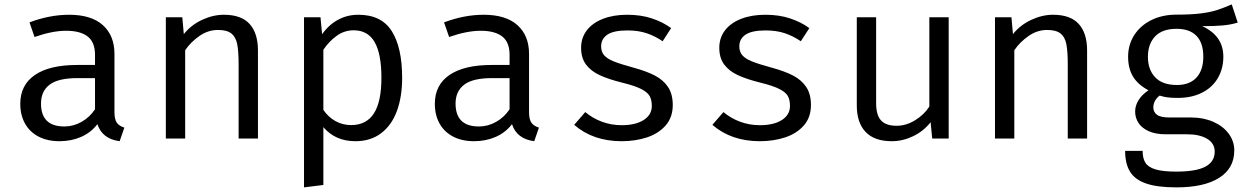

<svg xmlns="http://www.w3.org/2000/svg" viewBox="-20 -617 5578 855"><path d="M489.7 -117.9Q489.7 -86.2 500 -71Q510.3 -55.9 533.8 -48.7L512.8 11.8Q434.9 1.5 413.8 -64.1Q385.1 -26.7 341.3 -7.4Q297.4 11.8 244.6 11.8Q191.3 11.8 151.8 -8.7Q112.3 -29.2 91.3 -66.9Q70.3 -104.6 70.3 -154.9Q70.3 -238.5 135.4 -283.1Q200.5 -327.7 323.6 -327.7H403.1V-372.8Q403.1 -429.2 370.3 -454.6Q337.4 -480 274.4 -480Q213.3 -480 133.8 -452.3L111.3 -517.4Q201.5 -551.3 287.7 -551.3Q386.7 -551.3 438.2 -504.9Q489.7 -458.5 489.7 -376.9ZM403.1 -130.3V-269.2H325.1Q239.5 -269.2 201 -240Q162.6 -210.8 162.6 -155.9Q162.6 -53.8 266.7 -53.8Q306.7 -53.8 342.8 -74.1Q379 -94.4 403.1 -130.3Z M718.5 0V-540H791.8L798.5 -465.1Q830.8 -505.6 879.7 -528.5Q928.7 -551.3 976.9 -551.3Q1054.4 -551.3 1091.5 -510.3Q1128.7 -469.2 1128.7 -392.3V0H1042.6V-328.7Q1042.6 -389.2 1036.2 -421Q1029.7 -452.8 1010 -468.2Q990.3 -483.6 950.3 -483.6Q906.7 -483.6 867.9 -456.7Q829.2 -429.7 804.6 -393.3V0Z M1770.8 -270.3Q1770.8 -186.7 1747.7 -123.3Q1724.6 -60 1677.7 -24.1Q1630.8 11.8 1562.6 11.8Q1473.3 11.8 1420 -50.8V206.7L1333.8 217.4V-540H1407.2L1414.4 -464.6Q1444.1 -506.7 1485.4 -529Q1526.7 -551.3 1575.4 -551.3Q1679 -551.3 1724.9 -477.9Q1770.8 -404.6 1770.8 -270.3ZM1420 -395.4V-127.7Q1441.5 -95.9 1473.6 -77.9Q1505.6 -60 1543.6 -60Q1611.3 -60 1644.9 -111.8Q1678.5 -163.6 1678.5 -270.8Q1678.5 -377.4 1648.2 -429.7Q1617.9 -482.1 1554.9 -482.1Q1513.3 -482.1 1479.2 -457.4Q1445.1 -432.8 1420 -395.4Z M2335.9 -117.9Q2335.9 -86.2 2346.2 -71Q2356.4 -55.9 2380 -48.7L2359 11.8Q2281 1.5 2260 -64.1Q2231.3 -26.7 2187.4 -7.4Q2143.6 11.8 2090.8 11.8Q2037.4 11.8 1997.9 -8.7Q1958.5 -29.2 1937.4 -66.9Q1916.4 -104.6 1916.4 -154.9Q1916.4 -238.5 1981.5 -283.1Q2046.7 -327.7 2169.7 -327.7H2249.2V-372.8Q2249.2 -429.2 2216.4 -454.6Q2183.6 -480 2120.5 -480Q2059.5 -480 1980 -452.3L1957.4 -517.4Q2047.7 -551.3 2133.8 -551.3Q2232.8 -551.3 2284.4 -504.9Q2335.9 -458.5 2335.9 -376.9ZM2249.2 -130.3V-269.2H2171.3Q2085.6 -269.2 2047.2 -240Q2008.7 -210.8 2008.7 -155.9Q2008.7 -53.8 2112.8 -53.8Q2152.8 -53.8 2189 -74.1Q2225.1 -94.4 2249.2 -130.3Z M2882.6 -145.1Q2882.6 -171.8 2873.1 -189Q2863.6 -206.2 2835.6 -220.5Q2807.7 -234.9 2751.8 -248.7Q2689.7 -264.1 2650.5 -282.3Q2611.3 -300.5 2589.5 -329.7Q2567.7 -359 2567.7 -404.1Q2567.7 -448.7 2593.3 -482.1Q2619 -515.4 2665.4 -533.3Q2711.8 -551.3 2772.8 -551.3Q2833.8 -551.3 2882.8 -535.1Q2931.8 -519 2968.7 -491.8L2930.8 -433.3Q2896.9 -456.4 2859.7 -469Q2822.6 -481.5 2773.8 -481.5Q2712.8 -481.5 2684.9 -462.8Q2656.9 -444.1 2656.9 -410.8Q2656.9 -386.7 2670 -371.3Q2683.1 -355.9 2712.6 -343.8Q2742.1 -331.8 2800.5 -315.9Q2859 -300 2896.4 -280.5Q2933.8 -261 2954.9 -229.5Q2975.9 -197.9 2975.9 -149.2Q2975.9 -94.4 2944.1 -58.2Q2912.3 -22.1 2860.8 -5.1Q2809.2 11.8 2748.2 11.8Q2621 11.8 2536.9 -61L2586.2 -117.9Q2619 -90.3 2660.5 -74.9Q2702.1 -59.5 2748.2 -59.5Q2810.3 -59.5 2846.4 -82.6Q2882.6 -105.6 2882.6 -145.1Z M3497.9 -145.1Q3497.9 -171.8 3488.5 -189Q3479 -206.2 3451 -220.5Q3423.1 -234.9 3367.2 -248.7Q3305.1 -264.1 3265.9 -282.3Q3226.7 -300.5 3204.9 -329.7Q3183.1 -359 3183.1 -404.1Q3183.1 -448.7 3208.7 -482.1Q3234.4 -515.4 3280.8 -533.3Q3327.2 -551.3 3388.2 -551.3Q3449.2 -551.3 3498.2 -535.1Q3547.2 -519 3584.1 -491.8L3546.2 -433.3Q3512.3 -456.4 3475.1 -469Q3437.9 -481.5 3389.2 -481.5Q3328.2 -481.5 3300.3 -462.8Q3272.3 -444.1 3272.3 -410.8Q3272.3 -386.7 3285.4 -371.3Q3298.5 -355.9 3327.9 -343.8Q3357.4 -331.8 3415.9 -315.9Q3474.4 -300 3511.8 -280.5Q3549.2 -261 3570.3 -229.5Q3591.3 -197.9 3591.3 -149.2Q3591.3 -94.4 3559.5 -58.2Q3527.7 -22.1 3476.2 -5.1Q3424.6 11.8 3363.6 11.8Q3236.4 11.8 3152.3 -61L3201.5 -117.9Q3234.4 -90.3 3275.9 -74.9Q3317.4 -59.5 3363.6 -59.5Q3425.6 -59.5 3461.8 -82.6Q3497.9 -105.6 3497.9 -145.1Z M3881.5 -157.4Q3881.5 -104.6 3903.3 -80.8Q3925.1 -56.9 3972.3 -56.9Q4014.9 -56.9 4055.1 -81.5Q4095.4 -106.2 4118.5 -142.6V-540H4204.6V0H4131.3L4124.1 -72.8Q4092.8 -32.8 4046.4 -10.5Q4000 11.8 3951.3 11.8Q3873.8 11.8 3834.6 -29.5Q3795.4 -70.8 3795.4 -147.2V-540H3881.5Z M4410.8 0V-540H4484.1L4490.8 -465.1Q4523.1 -505.6 4572.1 -528.5Q4621 -551.3 4669.2 -551.3Q4746.7 -551.3 4783.8 -510.3Q4821 -469.2 4821 -392.3V0H4734.9V-328.7Q4734.9 -389.2 4728.5 -421Q4722.1 -452.8 4702.3 -468.2Q4682.6 -483.6 4642.6 -483.6Q4599 -483.6 4560.3 -456.7Q4521.5 -429.7 4496.9 -393.3V0Z M5491.8 -516.4Q5460 -506.7 5423.8 -503.6Q5387.7 -500.5 5333.8 -500.5Q5427.7 -457.4 5427.7 -364.6Q5427.7 -311.3 5403.3 -269.5Q5379 -227.7 5333.1 -204.4Q5287.2 -181 5224.6 -181Q5197.9 -181 5179.7 -183.3Q5161.5 -185.6 5144.1 -191.3Q5131.8 -182.6 5123.8 -168.5Q5115.9 -154.4 5115.9 -139Q5115.9 -117.9 5132.3 -105.9Q5148.7 -93.8 5188.2 -93.8H5285.6Q5339 -93.8 5382.8 -74.6Q5426.7 -55.4 5451.5 -21.8Q5476.4 11.8 5476.4 52.8Q5476.4 132.3 5409.2 174.9Q5342.1 217.4 5218.5 217.4Q5133.3 217.4 5083.3 200Q5033.3 182.6 5011.8 146.9Q4990.3 111.3 4990.3 54.9H5068.2Q5068.2 88.2 5080.8 107.9Q5093.3 127.7 5125.9 137.4Q5158.5 147.2 5217.9 147.2Q5306.2 147.2 5347.7 125.1Q5389.2 103.1 5389.2 58.5Q5389.2 21 5355.4 1Q5321.5 -19 5267.2 -19H5170.8Q5126.2 -19 5095.4 -32.8Q5064.6 -46.7 5049.7 -69.7Q5034.9 -92.8 5034.9 -120.5Q5034.9 -146.7 5050.3 -171.3Q5065.6 -195.9 5094.4 -214.9Q5047.7 -239.5 5025.6 -275.9Q5003.6 -312.3 5003.6 -364.1Q5003.6 -417.9 5031 -460.8Q5058.5 -503.6 5107.4 -527.7Q5156.4 -551.8 5219 -551.8Q5284.1 -551.8 5326.7 -557.2Q5369.2 -562.6 5398.2 -571.8Q5427.2 -581 5465.1 -597.4ZM5091.8 -364.1Q5091.8 -306.7 5124.4 -272.6Q5156.9 -238.5 5221 -238.5Q5277.4 -238.5 5307.9 -271.5Q5338.5 -304.6 5338.5 -364.6Q5338.5 -425.6 5308.2 -457.2Q5277.9 -488.7 5219 -488.7Q5155.9 -488.7 5123.8 -454.9Q5091.8 -421 5091.8 -364.1Z"/></svg>

Font: Fira Code Fixed
Style: Regular
Weight: 400
Monospace: yes
Designer: Carrois Corporate, Edenspiekermann AG, Nikita Prokopov
Foundry: Carrois Corporate, Edenspiekermann AG, Nikita Prokopov
Version: Version 5.002